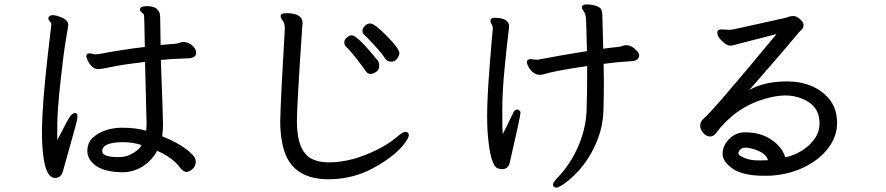

<svg xmlns="http://www.w3.org/2000/svg" viewBox="-20 -786 4040 875"><path d="M519 -70Q551 -70 573 -81Q613 -100 625 -125Q586 -138 541 -138Q446 -138 446 -97Q446 -70 519 -70ZM231 25Q171 25 171 -193Q173 -317 197 -528L214 -675Q214 -679 211.5 -683Q209 -687 204.5 -692Q200 -697 200 -704Q205 -717 220 -717Q231 -717 246 -712Q291 -698 291 -674Q291 -666 280.5 -606.5Q270 -547 255.5 -413Q241 -279 241 -216V-148Q245 -154 271 -205Q297 -256 306 -263.5Q315 -271 322 -271Q333 -271 333 -257Q333 -248 330 -234Q327 -220 300.5 -126Q274 -32 268 -10Q262 12 252 18.5Q242 25 231 25ZM543 -1Q460 -1 419 -29.5Q378 -58 378 -99Q379 -138 405 -160.5Q431 -183 465.5 -193.5Q500 -204 535 -204Q602 -204 646 -190Q648 -203 648 -223L641 -504Q539 -492 490 -481.5Q441 -471 427 -471Q410 -471 397 -485Q384 -499 378.5 -513Q373 -527 373 -529Q373 -543 390 -543L413 -538L433 -540Q536 -560 640 -572Q638 -707 636.5 -715.5Q635 -724 626.5 -728.5Q618 -733 618 -745Q620 -758 650 -758Q710 -758 710 -707L712 -581L784 -587Q792 -589 800.5 -592Q809 -595 819 -595Q840 -592 856 -579Q872 -566 874 -546Q874 -520 832 -520Q770 -518 713 -513Q723 -248 723 -219Q723 -196 719 -165Q797 -134 844 -94Q872 -70 872 -51Q872 -32 863 -21.5Q854 -11 844 -6.5Q834 -2 831 -2Q816 -2 799 -24Q766 -68 696 -99Q675 -58 634.5 -30.5Q594 -3 543 -1Z M1668 -449Q1655 -449 1646 -463Q1637 -477 1606.5 -516.5Q1576 -556 1557 -573Q1549 -581 1549 -593Q1549 -605 1560.5 -615Q1572 -625 1583 -625Q1606 -625 1681 -535Q1696 -517 1702 -509.5Q1708 -502 1708 -485Q1708 -467 1693.5 -458Q1679 -449 1668 -449ZM1735 -519Q1722 -541 1685 -581Q1648 -621 1640 -627.5Q1632 -634 1632 -646Q1632 -657 1643 -668Q1654 -679 1667 -679Q1687 -679 1743.5 -621.5Q1800 -564 1800 -544Q1800 -534 1790.5 -519.5Q1781 -505 1763 -505Q1745 -505 1735 -519ZM1477 31Q1296 31 1266 -135Q1257 -181 1257 -233Q1260 -355 1278 -655Q1278 -681 1268.5 -692Q1259 -703 1259 -713Q1259 -726 1285 -726Q1359 -726 1359 -681L1357 -659Q1333 -301 1333 -235Q1333 -96 1401 -62Q1433 -46 1478 -46Q1585 -46 1703 -106Q1754 -132 1784.5 -158.5Q1815 -185 1827 -185Q1843 -185 1843 -170Q1843 -158 1825 -134Q1783 -78 1697 -29Q1596 31 1477 31Z M2268 -15Q2262 -15 2257 -16.5Q2252 -18 2248 -19Q2213 -33 2202 -186Q2200 -218 2200 -258Q2200 -338 2211 -478.5Q2222 -619 2226 -656Q2226 -666 2220.5 -675Q2215 -684 2215 -690Q2215 -705 2232 -705Q2300 -705 2300 -666Q2300 -657 2295.5 -623.5Q2291 -590 2280 -479.5Q2269 -369 2269 -281Q2269 -193 2271 -175Q2284 -199 2299.5 -232Q2315 -265 2318 -270Q2324 -287 2339 -287Q2352 -282 2352 -273Q2352 -256 2302 -40Q2293 -15 2268 -15ZM2516 69Q2500 69 2500 54Q2500 45 2527.5 16.5Q2555 -12 2585 -60Q2647 -165 2653 -276Q2656 -347 2656 -485Q2505 -463 2456 -447Q2448 -445 2440 -445Q2413 -445 2393 -474Q2381 -493 2381 -504Q2381 -514 2397 -517Q2415 -514 2432 -514Q2522 -532 2655 -553Q2652 -673 2651 -698Q2650 -723 2636 -741Q2632 -747 2632 -753Q2632 -766 2656 -766Q2673 -766 2690.5 -761Q2708 -756 2716 -748.5Q2724 -741 2725 -718L2729 -564Q2765 -569 2787.5 -571Q2810 -573 2816.5 -576.5Q2823 -580 2835 -580Q2855 -580 2874 -562.5Q2893 -545 2893 -535Q2893 -508 2854 -507Q2787 -503 2731 -495L2732 -410Q2732 -346 2730 -280.5Q2728 -215 2705 -154Q2654 -21 2546 55Q2536 60 2529 64.5Q2522 69 2516 69Z M3433 -55Q3468 -55 3480 -56Q3471 -89 3416 -106Q3395 -113 3379 -113Q3363 -113 3354 -105Q3345 -97 3345 -86Q3345 -78 3372 -66.5Q3399 -55 3433 -55ZM3484 15H3462Q3366 15 3319.5 -17Q3273 -49 3273 -86Q3273 -121 3302.5 -152Q3332 -183 3377 -183Q3420 -183 3455.5 -170Q3491 -157 3519.5 -130.5Q3548 -104 3559 -69Q3644 -89 3690 -150Q3715 -182 3715 -227L3714 -240Q3708 -307 3636 -336Q3601 -351 3559 -351Q3516 -351 3460 -334Q3328 -294 3242 -178Q3231 -164 3215 -164Q3199 -164 3185 -180Q3171 -196 3171 -213Q3171 -231 3186 -245Q3221 -271 3519 -631Q3507 -628 3436.5 -609.5Q3366 -591 3350.5 -587.5Q3335 -584 3326.5 -581Q3318 -578 3308 -578Q3296 -578 3282 -589Q3249 -615 3249 -638Q3249 -652 3268 -652L3305 -650Q3315 -650 3363 -661Q3545 -702 3554.5 -703.5Q3564 -705 3573 -709Q3582 -713 3596 -713Q3610 -713 3626 -698.5Q3642 -684 3642 -672Q3642 -659 3633 -651Q3624 -643 3596 -609Q3568 -575 3506 -503.5Q3444 -432 3395 -376Q3463 -415 3568 -415Q3628 -415 3678 -394Q3728 -373 3759.5 -334Q3791 -295 3794 -241L3795 -227Q3795 -163 3753 -109Q3711 -55 3640.5 -22Q3570 11 3484 15Z"/></svg>

Font: LXGW WenKai Lite Medium
Style: Regular
Weight: 500
Designer: LXGW / Fontworks Inc.
Foundry: LXGW / Fontworks Inc.
Version: Version 1.511; March 25, 2025